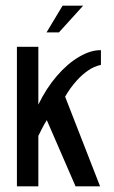

<svg xmlns="http://www.w3.org/2000/svg" viewBox="-20 -661 404 681"><path d="M40 0V-495H116V-290Q144 -348 182 -392Q220 -436 261.5 -460Q303 -484 338 -483V-431Q312 -425 291 -410Q270 -395 253 -376Q241 -363 230.5 -348.5Q220 -334 211 -318L335 0H248L146 -235Q137 -221 128.5 -204Q120 -187 116 -179V0ZM145 -546 202 -641H275L189 -546Z"/></svg>

Font: Alumni Sans Medium
Style: Regular
Weight: 500
Designer: Robert E. Leuschke
Foundry: Robert E. Leuschke
Version: Version 1.018